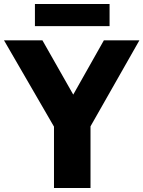

<svg xmlns="http://www.w3.org/2000/svg" viewBox="-51 -942 718 962"><path d="M219.5 0V-307.5L-31 -740H161.5L316 -468L469.5 -740H647.5L402.5 -309V0ZM124 -811V-922H498V-811Z"/></svg>

Font: Encode Sans SmCnd XBd
Style: Regular
Weight: 800
Width: 4
Designer: Multiple Designers
Foundry: Impallari Type
Version: Version 3.002; ttfautohint (v1.8.3) -l 8 -r 50 -G 200 -x 14 